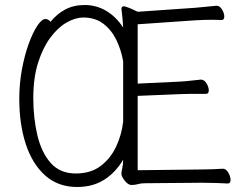

<svg xmlns="http://www.w3.org/2000/svg" viewBox="-20 -731 985 767"><path d="M870 -57Q883 -57 892 -41.5Q901 -26 901 -12Q901 2 890 2Q872 1 843 0Q814 -1 787 -1L559 1Q543 1 531.5 4.5Q520 8 505 8Q492 8 478.5 -9Q465 -26 465 -37Q465 -44 468.5 -59.5Q472 -75 472 -93Q441 -41 395.5 -12.5Q350 16 288 16Q212 16 160.5 -30Q109 -76 83 -155.5Q57 -235 57 -337Q57 -396 67.5 -453Q78 -510 94.5 -555.5Q111 -601 129 -628Q147 -655 161 -655Q173 -655 182 -644Q207 -675 240.5 -693Q274 -711 318 -711Q365 -711 404.5 -687.5Q444 -664 472 -621Q471 -638 469.5 -655.5Q468 -673 466 -688Q466 -690 465.5 -691.5Q465 -693 465 -694Q465 -706 475 -706Q478 -706 480 -705Q493 -701 505.5 -695.5Q518 -690 530 -684L761 -700Q784 -702 807.5 -704.5Q831 -707 844 -708H846Q858 -708 867 -693Q876 -678 876 -665Q876 -651 865 -651Q859 -651 849.5 -651.5Q840 -652 829 -652Q813 -652 795.5 -651.5Q778 -651 762 -650L530 -634V-397L699 -405Q720 -406 744.5 -409Q769 -412 782 -413H783Q796 -413 805 -398Q814 -383 814 -370Q814 -356 803 -356Q795 -356 777 -356Q759 -356 738 -356Q717 -356 700 -355L530 -348V-51L786 -54Q809 -54 831.5 -55Q854 -56 869 -57ZM472 -486Q464 -532 444.5 -572Q425 -612 392.5 -636.5Q360 -661 313 -661Q281 -661 246 -641Q211 -621 181 -580.5Q151 -540 132 -480Q113 -420 113 -339Q113 -259 129.5 -190Q146 -121 183 -79.5Q220 -38 283 -38Q342 -38 381.5 -67.5Q421 -97 443.5 -144.5Q466 -192 472 -245Z"/></svg>

Font: Moon Stars Kai T HW Light
Style: Regular
Weight: 300
Designer: GuiWonder
Version: Version 1.101